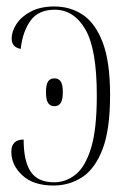

<svg xmlns="http://www.w3.org/2000/svg" viewBox="-20 -563 391 593"><path d="M145 10Q83 10 49 -21.5Q15 -53 15 -94Q15 -132 53 -132Q53 -65 75 -32.5Q97 0 147 0Q183 0 213 -23.5Q243 -47 261 -105Q279 -163 279 -268Q279 -412 243.5 -472.5Q208 -533 149 -533Q99 -533 74.5 -499.5Q50 -466 44 -412Q16 -417 16 -444Q16 -466 31 -489Q46 -512 75.5 -527.5Q105 -543 148 -543Q197 -543 235.5 -517.5Q274 -492 297 -432.5Q320 -373 320 -269Q320 -162 296.5 -101.5Q273 -41 233.5 -15.5Q194 10 145 10ZM148 -235Q135 -235 128.5 -245Q122 -255 122 -278Q122 -302 128.5 -311.5Q135 -321 148 -321Q161 -321 167.5 -311.5Q174 -302 174 -278Q174 -255 167.5 -245Q161 -235 148 -235Z"/></svg>

Font: Noto Serif Display Condensed ExtraLight
Style: Regular
Weight: 200
Width: 3
Designer: Monotype Design Team
Foundry: Monotype Imaging Inc.
Version: Version 2.009